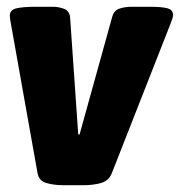

<svg xmlns="http://www.w3.org/2000/svg" viewBox="-20 -545 531 567"><path d="M169 2Q139 2 117 -4.5Q95 -11 91 -33L12 -476Q9 -491 9 -499Q9 -516 29 -520.5Q49 -525 84 -525H136Q153 -525 169 -519Q185 -513 187 -494L211 -148H215L311 -494Q316 -514 332.5 -519.5Q349 -525 370 -525H422Q458 -525 474.5 -520.5Q491 -516 491 -501Q491 -496 489 -490Q487 -484 484 -476L310 -33Q301 -11 278 -4.5Q255 2 225 2Z"/></svg>

Font: Asap Semi Condensed Semi Condensed Black
Style: Italic
Weight: 900
Width: 4
Italic angle: -6°
Designer: Pablo Cosgaya
Foundry: Omnibus-Type
Version: Version 3.001; ttfautohint (v1.8.4.7-5d5b)